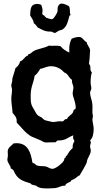

<svg xmlns="http://www.w3.org/2000/svg" viewBox="-20 -818 589 1070"><path d="M482 -35C499 -52 502 -78 502 -101C502 -119 495 -136 495 -153C495 -159 498 -164 498 -170C498 -177 495 -183 495 -189C495 -211 497 -233 492 -254C488 -270 482 -286 482 -302C482 -310 489 -317 489 -325C489 -336 485 -346 485 -357C485 -377 486 -396 492 -415C480 -424 486 -441 482 -454C480 -456 476 -461 476 -464C476 -472 479 -480 479 -488C479 -504 482 -520 482 -536C482 -553 465 -566 463 -583C446 -590 441 -612 421 -612C407 -612 392 -608 379 -602C369 -583 365 -561 366 -539V-525C348 -534 330 -544 318 -560C296 -567 275 -560 253 -564C227 -549 188 -546 169 -534C161 -530 155 -523 147 -518C143 -516 136 -517 136 -511C136 -510 136 -509 137 -509C117 -505 112 -481 92 -476C89 -460 79 -448 66 -438C64 -427 49 -384 49 -381C49 -358 43 -352 43 -342C43 -334 47 -326 47 -318C47 -301 43 -283 43 -266C43 -241 49 -214 50 -189C63 -174 74 -163 73 -142V-135C98 -110 124 -73 156 -57C173 -49 191 -43 208 -35C223 -28 222 -24 240 -24C255 -24 270 -26 285 -25C296 -24 294 -35 302 -35C350 -35 351 -50 389 -64C384 -46 389 -46 395 -31C389 -22 385 -13 385 -2C385 1 385 4 385 7C371 19 361 33 353 49L347 52V59L340 62C338 66 339 71 337 75C330 91 290 123 272 123C260 123 249 114 237 110C220 106 202 110 185 104C180 102 177 97 173 94C167 91 161 92 160 85C152 33 135 -20 73 -20C67 -20 62 -19 56 -19C43 -5 23 4 23 27C23 34 24 42 24 49C24 57 21 64 21 71C21 90 39 102 40 120C45 125 54 126 56 133C76 181 104 190 150 204L156 210C165 214 174 214 182 217C196 232 225 232 244 232C259 232 274 231 289 230C306 228 322 216 339 217H343C347 198 374 202 379 185C399 182 407 166 424 159C430 150 464 91 464 86C464 64 486 45 486 21C486 13 482 6 482 -2C482 -10 486 -17 486 -24C486 -28 485 -32 482 -35ZM385 -297C385 -278 402 -252 402 -216C402 -210 395 -209 392 -206C388 -201 389 -194 385 -189C376 -176 359 -170 353 -154C338 -157 339 -143 327 -141C309 -145 292 -138 274 -138C272 -138 232 -147 231 -148C225 -150 217 -160 211 -164C204 -168 195 -171 189 -177C182 -183 178 -194 173 -202C151 -236 151 -245 151 -286C151 -335 167 -354 173 -396C187 -405 195 -421 205 -435C223 -436 238 -449 266 -449C287 -449 307 -441 324 -428C329 -424 332 -419 337 -415C342 -411 349 -410 353 -405C363 -396 369 -378 382 -373C377 -358 389 -346 389 -330C389 -319 385 -308 385 -297ZM373 -736C373 -739 370 -742 370 -745C370 -758 370 -771 365 -783C353 -790 337 -798 323 -798C310 -798 301 -783 301 -772C301 -766 302 -759 300 -753C298 -744 279 -711 270 -711C262 -711 246 -716 238 -719C232 -726 232 -722 226 -732L220 -734C218 -737 216 -739 215 -742C216 -748 217 -753 217 -758C217 -770 214 -781 210 -791C203 -794 196 -796 188 -796C147 -796 150 -762 148 -732C157 -718 166 -706 169 -688C178 -682 184 -674 190 -665C215 -652 232 -641 262 -642H266C274 -638 280 -635 287 -634C294 -638 301 -643 308 -647C314 -650 322 -650 329 -654C355 -672 359 -702 367 -730L373 -734Z"/></svg>

Font: Margarine
Style: Regular
Weight: 400
Designer: Astigmatic (AOETI)
Foundry: Astigmatic (AOETI)
Version: Version 1.000